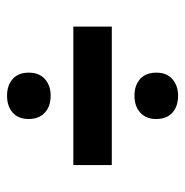

<svg xmlns="http://www.w3.org/2000/svg" viewBox="-10 -592 538 559"><g transform="rotate(90 259.5 -313.0)"><path d="M58 -257V-369H461V-257ZM259 -435Q229 -435 210.5 -451.5Q192 -468 192 -499Q192 -529 211 -545.5Q230 -562 259 -562Q290 -562 308.5 -545.5Q327 -529 327 -498Q327 -469 308.5 -452Q290 -435 259 -435ZM259 -64Q229 -64 210.5 -80.5Q192 -97 192 -127Q192 -158 211 -174.5Q230 -191 259 -191Q290 -191 308.5 -174Q327 -157 327 -127Q327 -97 308.5 -80.5Q290 -64 259 -64Z"/></g></svg>

Font: Bricolage Grotesque 20pt SemiBold
Style: Regular
Weight: 600
Version: Version 1.001;gftools[0.9.33.dev8+g029e19f]